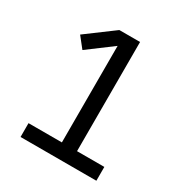

<svg xmlns="http://www.w3.org/2000/svg" viewBox="-170 -858 939 987"><g transform="rotate(30 300.0 -365.0)"><path d="M92 -609 255 -730H378V-82H540V0H90V-82H288V-655L142 -546Z"/></g></svg>

Font: Tiny
Style: Regular
Weight: 400
Designer: Philipp Nurullin, Konstantin Bulenkov
Foundry: JetBrains
Version: Version 2.251; ttfautohint (v1.8.4.7-5d5b)